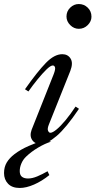

<svg xmlns="http://www.w3.org/2000/svg" viewBox="-95 -708 474 953"><path d="M106 7Q78 7 64.5 -13.5Q51 -34 62 -64L172 -341Q181 -365 178 -374Q175 -383 167 -383Q156 -383 135.5 -363Q115 -343 91 -313.5Q67 -284 46 -254L29 -265Q91 -353 133 -396Q175 -439 214 -439Q242 -439 255.5 -417Q269 -395 254 -356L148 -91Q139 -69 143.5 -59Q148 -49 155 -49Q166 -49 186 -65.5Q206 -82 230.5 -111.5Q255 -141 280 -179L297 -168Q233 -73 186 -33Q139 7 106 7ZM296 -565Q272 -565 253.5 -583.5Q235 -602 235 -626Q235 -652 253.5 -670Q272 -688 296 -688Q322 -688 340.5 -670Q359 -652 359 -625Q359 -602 340.5 -583.5Q322 -565 296 -565ZM3 225Q-35 225 -55 204Q-75 183 -75 151Q-75 121 -61.5 98.5Q-48 76 -23 57Q7 34 47.5 16.5Q88 -1 121 -12L159 -5Q129 4 94.5 24.5Q60 45 35 69Q20 83 11.5 102.5Q3 122 3 141Q3 161 14 169.5Q25 178 44 178Q65 178 90 167.5Q115 157 141 142L150 161Q113 191 74 208Q35 225 3 225Z"/></svg>

Font: Ibarra Real Nova Medium
Style: Italic
Weight: 500
Italic angle: -22°
Designer: Jose Maria Ribagorda & Octavio Pardo
Foundry: Octavio Pardo
Version: Version 2.000